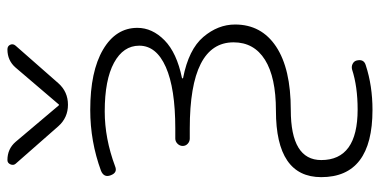

<svg xmlns="http://www.w3.org/2000/svg" viewBox="-273 -520 1023 517"><g transform="rotate(-90 238.5 -261.5)"><path d="M199 -30Q289 -30 336 -59.5Q383 -89 383 -144Q383 -262 151 -262H124Q116 -262 110 -267.5Q104 -273 104 -281Q104 -289 110 -295Q116 -301 124 -301H151Q259 -301 316.5 -326.5Q374 -352 374 -398Q374 -441 328 -466Q282 -491 197 -491Q124 -491 49 -463Q32 -456 25 -475Q18 -493 37 -501Q116 -530 201 -530Q305 -530 363.5 -495.5Q422 -461 422 -403Q422 -363 388.5 -330Q355 -297 287 -283Q286 -283 286 -282Q286 -280 287 -280Q364 -265 397.5 -225.5Q431 -186 431 -140Q431 -69 371.5 -29.5Q312 10 201 10Q66 10 66 92Q66 190 202 190Q264 190 310 175Q318 173 325 176.5Q332 180 334 187Q339 207 321 212Q266 230 201 230Q20 230 20 92Q20 -30 199 -30ZM315 -731Q334 -753 364 -753Q373 -753 376.5 -745.5Q380 -738 374 -731L273 -616Q250 -590 215 -590Q180 -590 157 -616L56 -731Q51 -737 54.5 -745Q58 -753 66 -753Q96 -753 115 -731L213 -615Q214 -614 215 -614L216 -615Z"/></g></svg>

Font: Rounded Mplus 1c Light
Style: Regular
Weight: 300
Version: Version 1.059.20150529